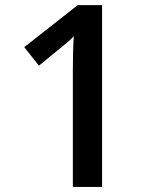

<svg xmlns="http://www.w3.org/2000/svg" viewBox="-20 -734 611 754"><path d="M380.9 0H266.1V-460.9Q266.1 -543.5 270 -591.8Q258.8 -580.1 242.4 -565.9Q226.1 -551.8 132.8 -476.1L75.2 -548.8L285.2 -713.9H380.9Z"/></svg>

Font: f4497506088       
Style: Regular
Weight: 600
Foundry: Ascender Corporation
Version: Version 1.10